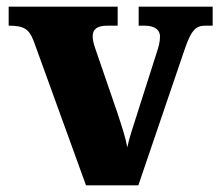

<svg xmlns="http://www.w3.org/2000/svg" viewBox="-20 -556 658 576"><path d="M81 -433 238 0H395L534 -408C553 -464 567 -479 595 -479H618V-536H396V-479H414C447 -479 460 -464 460 -447C460 -430 456 -416 450 -398L385 -194C377 -170 367 -139 362 -114C356 -146 345 -178 332 -218L267 -407C263 -419 258 -433 258 -447C258 -468 271 -479 302 -479H333V-536H6V-479C52 -479 67 -469 81 -433Z"/></svg>

Font: Noto Serif Gurmukhi ExtraBold
Style: Regular
Weight: 800
Designer: Vaibhav Singh and the Monotype Design Team
Foundry: Monotype Imaging Inc.
Version: Version 2.004